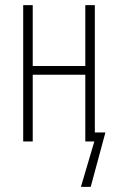

<svg xmlns="http://www.w3.org/2000/svg" viewBox="-20 -549 447 745"><path d="M70 0H107V-259H311V0H346L294 176H332L389 -35H348V-529H311V-293H107V-529H70Z"/></svg>

Font: Noto Sans ExtraCondensed ExtraLight
Style: Regular
Weight: 200
Width: 2
Designer: Monotype Design Team
Foundry: Monotype Imaging Inc.
Version: Version 2.013